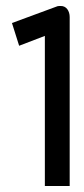

<svg xmlns="http://www.w3.org/2000/svg" viewBox="-20 -612 282 642"><path d="M20 -535 44 -459 130 -492V10H213V-555C213 -575 202 -593 182 -592C178 -592 173 -592 169 -590Z"/></svg>

Font: Charger Pro
Style: BdNar
Weight: 700
Designer: Jasper
Foundry: Cannot Into Space Fonts
Version: Version 1.09